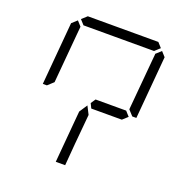

<svg xmlns="http://www.w3.org/2000/svg" viewBox="-158 -1138 1132 1192"><g transform="rotate(20 408.0 -541.5)"><path d="M136 -924 170 -955 198 -924V-918L194 -875L165 -545L127 -510H100ZM403 -83H341L367 -382L371 -426L406 -479L433 -426L415 -229ZM185 -969 219 -1000H685L713 -969L679 -938H658H477H415H234H213ZM671 -500 637 -469H635H632H458H456H436H435L420 -500L441 -531H464H587H643L659 -513ZM692 -924 726 -955 754 -924 718 -510H691L659 -545V-550L688 -875L692 -918Z"/></g></svg>

Font: DSEG14 Classic
Style: Light Italic
Weight: 300
Designer: Keshikan(Twitter:@keshinomi_88pro)
Version: Version 0.46